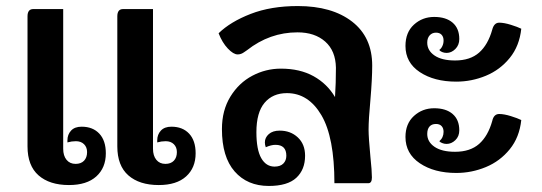

<svg xmlns="http://www.w3.org/2000/svg" viewBox="-20 -606 1792 635"><path d="M71 -122V-552Q71 -576 90 -576H189V-114Q189 -91 200 -77.5Q211 -64 230 -64Q248 -64 258 -74.5Q268 -85 268 -103Q268 -119 258 -129Q248 -139 231 -139Q217 -139 203 -135V-142Q203 -161 215 -174Q227 -187 250 -187Q287 -187 308.5 -164Q330 -141 330 -99Q330 -51 298.5 -22.5Q267 6 208 6Q144 6 107.5 -26Q71 -58 71 -122ZM368 -122V-552Q368 -576 387 -576H486V-114Q486 -91 497 -77.5Q508 -64 527 -64Q545 -64 555 -74.5Q565 -85 565 -103Q565 -119 555 -129Q545 -139 528 -139Q514 -139 500 -135V-142Q500 -161 512 -174Q524 -187 547 -187Q584 -187 605.5 -164Q627 -141 627 -99Q627 -51 595.5 -22.5Q564 6 505 6Q441 6 404.5 -26Q368 -58 368 -122Z M1205 -275Q1199 -211 1199 -177Q1199 -152 1205 -88Q1210 -41 1210 -19Q1210 0 1198 0H1086Q1086 -152 1043 -225Q1000 -298 929 -298Q882 -298 855 -266Q828 -234 828 -169Q828 -111 844 -83Q860 -55 888 -55Q907 -55 917 -65Q927 -75 927 -91Q927 -127 891 -127Q877 -127 859 -119Q856 -127 856 -135Q856 -151 869 -162.5Q882 -174 905 -174Q941 -174 965 -151.5Q989 -129 989 -91Q989 -45 960 -18Q931 9 869 9Q798 9 756 -39Q714 -87 714 -179Q714 -241 742 -286.5Q770 -332 814.5 -355.5Q859 -379 909 -379Q972 -379 1017 -354Q1062 -329 1088 -285Q1091 -330 1091 -382Q1090 -438 1055.5 -468.5Q1021 -499 964 -499Q872 -499 797 -440Q795 -439 789 -434.5Q783 -430 777.5 -428Q772 -426 766 -426Q752 -426 733.5 -445.5Q715 -465 703 -496Q742 -534 809 -560Q876 -586 965 -586Q1078 -586 1144.5 -534.5Q1211 -483 1211 -389Q1211 -345 1205 -275Z M1321 -454Q1321 -499 1349 -524.5Q1377 -550 1416 -550Q1455 -550 1477 -531Q1499 -512 1499 -477Q1499 -457 1486 -444Q1473 -431 1457 -431Q1449 -431 1442 -434Q1435 -437 1433 -441Q1439 -445 1443 -453.5Q1447 -462 1447 -472Q1447 -484 1440.5 -491Q1434 -498 1422 -498Q1409 -498 1401 -489Q1393 -480 1393 -465Q1393 -439 1417 -422.5Q1441 -406 1485 -406Q1535 -406 1564.5 -432Q1594 -458 1608 -508Q1614 -531 1631 -531Q1647 -531 1669.5 -524Q1692 -517 1704 -511Q1698 -454 1666 -414.5Q1634 -375 1587 -355.5Q1540 -336 1489 -336Q1416 -336 1368.5 -367.5Q1321 -399 1321 -454ZM1321 -153Q1321 -197 1349 -222.5Q1377 -248 1416 -248Q1455 -248 1477 -229Q1499 -210 1499 -175Q1499 -155 1486 -142.5Q1473 -130 1457 -130Q1449 -130 1442 -133Q1435 -136 1433 -139Q1447 -151 1447 -170Q1447 -182 1440.5 -189Q1434 -196 1422 -196Q1408 -196 1400.5 -187.5Q1393 -179 1393 -163Q1393 -137 1417 -120.5Q1441 -104 1485 -104Q1535 -104 1564.5 -130Q1594 -156 1608 -206Q1613 -229 1631 -229Q1647 -229 1669.5 -222Q1692 -215 1704 -209Q1698 -152 1666 -112.5Q1634 -73 1587 -53.5Q1540 -34 1489 -34Q1416 -34 1368.5 -66Q1321 -98 1321 -153Z"/></svg>

Font: Krub SemiBold
Style: Regular
Weight: 600
Version: Version 1.000; ttfautohint (v1.6)